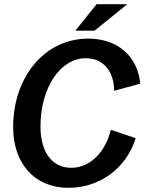

<svg xmlns="http://www.w3.org/2000/svg" viewBox="-20 -886 700 920"><path d="M309 14C459 14 587 -82 630 -224L511 -264C483 -151 408 -82 321 -82C228 -82 174 -159 174 -280C174 -464 268 -607 391 -607C474 -607 526 -546 527 -451L652 -485C640 -616 544 -701 403 -701C194 -701 43 -517 43 -277C43 -102 146 14 309 14ZM341 -739H433L590 -866H443Z"/></svg>

Font: Ronzino Medium
Style: Italic
Weight: 500
Italic angle: -7.99998°
Designer: Nunzio Mazzaferro
Foundry: Collletttivo
Version: Version 1.000;Glyphs 3.3 (3337)